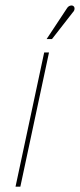

<svg xmlns="http://www.w3.org/2000/svg" viewBox="-20 -697 298 717"><path d="M252 -651Q256 -655 257.5 -659.5Q259 -664 258 -668.5Q257 -673 253 -675Q250 -677 245.5 -676.5Q241 -676 237 -673.5Q233 -671 230 -666L154 -551H174ZM38 0H56L163 -501H145Z"/></svg>

Font: Advent Pro Thin
Style: Italic
Weight: 250
Italic angle: -12°
Version: Version 3.000